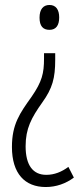

<svg xmlns="http://www.w3.org/2000/svg" viewBox="-20 -555 331 772"><path d="M218 -485C218 -516 205 -535 179 -535C154 -535 139 -518 139 -484C139 -450 153 -435 179 -435C206 -435 218 -454 218 -485ZM202 -341H157V-320C157 -260 149 -227 107 -166C60 -100 28 -56 28 36C28 143 80 197 164 197C206 197 245 183 277 159L255 116C228 136 199 148 166 148C113 148 83 110 83 33C83 -38 106 -81 150 -143C191 -200 202 -241 202 -315Z"/></svg>

Font: Noto Sans Display Condensed Light
Style: Regular
Weight: 300
Width: 3
Designer: Monotype Design Team
Foundry: Monotype Imaging Inc.
Version: Version 1.900